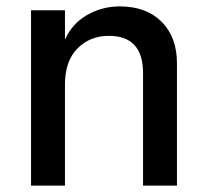

<svg xmlns="http://www.w3.org/2000/svg" viewBox="-20 -580 645 600"><path d="M77 -548H183V-456Q205 -506 252 -533Q299 -560 354 -560Q437 -560 485 -512Q533 -464 533 -382V0H427V-352Q427 -468 320 -468Q261 -468 222 -428.5Q183 -389 183 -316V0H77Z"/></svg>

Font: Application Medium
Style: Regular
Weight: 500
Designer: Wei Huang
Foundry: Wei Huang
Version: Version 0.012